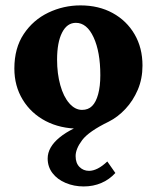

<svg xmlns="http://www.w3.org/2000/svg" viewBox="-20 -460 570 698"><path d="M284.2 217.8Q249 217.8 218.8 205.1Q188.5 192.4 170.9 169.4Q153.3 146.5 153.3 116.2Q153.3 75.2 196.8 39.6Q240.2 3.9 324.2 -22.5L302.7 7.8H268.6Q199.2 7.8 146 -20Q92.8 -47.9 62.5 -97.7Q32.2 -147.5 32.2 -210.9Q32.2 -285.2 66.4 -336.4Q100.6 -387.7 155.8 -414.1Q210.9 -440.4 272.5 -440.4Q338.9 -440.4 389.6 -412.6Q440.4 -384.8 469.2 -335.4Q498 -286.1 498 -221.7Q498 -173.8 481 -133.8Q463.9 -93.8 436 -64Q408.2 -34.2 375 -17.6Q302.7 17.6 278.8 49.3Q254.9 81.1 254.9 107.4Q254.9 132.8 269 147Q283.2 161.1 303.7 161.1Q318.4 161.1 335 152.8Q351.6 144.5 370.1 127L399.4 168.9Q377.9 192.4 348.6 205.1Q319.3 217.8 284.2 217.8ZM278.3 -60.5Q300.8 -60.5 314.9 -74.7Q329.1 -88.9 336.9 -117.7Q344.7 -146.5 344.7 -186.5Q344.7 -271.5 320.3 -324.2Q295.9 -377 255.9 -377Q223.6 -377 205.6 -341.3Q187.5 -305.7 187.5 -243.2Q187.5 -192.4 199.2 -150.4Q210.9 -108.4 231.9 -84.5Q252.9 -60.5 278.3 -60.5Z"/></svg>

Font: Crimson Pro ExtraBold
Style: Regular
Weight: 800
Designer: Jacques Le Bailly
Foundry: Baron von Fonthausen
Version: Version 1.003